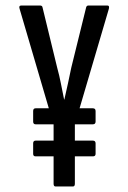

<svg xmlns="http://www.w3.org/2000/svg" viewBox="-20 -675 465 695"><path d="M181 0Q174 0 174 -10V-224L51 -643Q47 -655 57 -655H125Q133 -655 134 -648L187 -430Q195 -401 200.5 -372.5Q206 -344 212 -315H213Q220 -344 226 -373Q232 -402 238 -430L292 -649Q294 -655 300 -655H369Q377 -655 374 -643L251 -225V-10Q251 0 244 0ZM109 -109Q100 -109 100 -118V-156Q100 -166 109 -166H316Q326 -166 326 -156V-118Q326 -109 316 -109ZM109 -225Q100 -225 100 -235V-273Q100 -283 109 -283H316Q326 -283 326 -273V-235Q326 -225 316 -225Z"/></svg>

Font: Sofia Sans Extra Condensed Medium
Style: Regular
Weight: 500
Version: Version 4.100